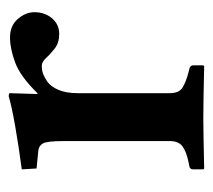

<svg xmlns="http://www.w3.org/2000/svg" viewBox="-44 -443 489 441"><g transform="rotate(-90 200.5 -222.5)"><path d="M207 -381Q245 -420 277 -432Q309 -444 335 -444Q362 -444 377.5 -426Q393 -408 393 -388Q393 -364 379 -347.5Q365 -331 343 -331Q323 -331 310 -341Q297 -351 288 -361Q279 -371 270 -371Q258 -371 250 -367.5Q242 -364 233 -358Q222 -350 214.5 -332.5Q207 -315 207 -288V-77Q207 -56 219.5 -48Q232 -40 255 -34L263 -32Q271 -30 271 -23V0L269 2Q269 2 247.5 1.5Q226 1 198 0.5Q170 0 150 0Q132 0 104.5 0.5Q77 1 55.5 1.5Q34 2 34 2L32 0V-23Q32 -31 39 -32L49 -34Q73 -39 85 -48Q97 -57 97 -77V-321Q97 -359 91.5 -368.5Q86 -378 75 -379L34 -383L32 -417Q85 -424 130.5 -432Q176 -440 200 -447Q202 -447 204.5 -446.5Q207 -446 207 -444L205 -381Z"/></g></svg>

Font: Libertinus Serif SemiBold
Style: Regular
Weight: 600
Designer: Philipp H. Poll, Khaled Hosny
Foundry: Caleb Maclennan
Version: Version 7.051;RELEASE